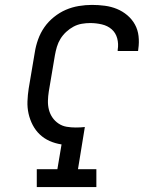

<svg xmlns="http://www.w3.org/2000/svg" viewBox="-20 -763 640 783"><path d="M373 0H130V-73H214L231 -174Q205 -178 182.5 -188Q160 -198 142.5 -214.5Q125 -231 113.5 -253Q102 -275 96.5 -299.5Q91 -324 92 -350Q93 -376 97 -402L122 -550Q126 -576 135.5 -602.5Q145 -629 161 -652Q177 -675 200 -693.5Q223 -712 248.5 -723Q274 -734 301.5 -738.5Q329 -743 355 -743Q382 -743 408 -739.5Q434 -736 457 -726.5Q480 -717 499 -701Q518 -685 530 -663.5Q542 -642 545 -616Q548 -590 544 -563L543 -555H460V-560Q464 -584 458 -606.5Q452 -629 435.5 -643.5Q419 -658 395.5 -663.5Q372 -669 348 -669Q331 -669 313.5 -666Q296 -663 280 -654.5Q264 -646 250 -633Q236 -620 226.5 -604.5Q217 -589 212 -572Q207 -555 204 -538L179 -390Q176 -371 175.5 -352Q175 -333 179.5 -315.5Q184 -298 194 -283.5Q204 -269 219 -259Q234 -249 252 -246Q270 -243 289 -243Q299 -243 308 -243.5Q317 -244 326 -245L298 -73H373Z"/></svg>

Font: Iosevka HT Extended
Style: Italic
Weight: 400
Width: 7
Italic angle: -9°
Monospace: yes
Designer: Belleve Invis
Foundry: Belleve Invis
Version: Version 32.3.0; ttfautohint (v1.8.4)